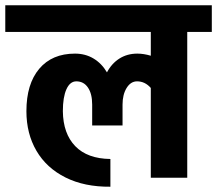

<svg xmlns="http://www.w3.org/2000/svg" viewBox="-55 -673 822 727"><path d="M747 -552H654V0H516V-340Q494 -365 464 -365Q440 -365 424.5 -340Q409 -315 409 -277V-198H294V-277Q294 -318 278 -341.5Q262 -365 234 -365Q210 -365 196.5 -335Q183 -305 183 -252Q184 -167 230 -119.5Q276 -72 363 -71V34Q265 35 193 -1Q121 -37 83 -102Q45 -167 45 -252Q45 -355 93.5 -412.5Q142 -470 229 -470Q268 -470 299 -451.5Q330 -433 350 -399Q368 -433 397.5 -451.5Q427 -470 465 -470Q489 -470 516 -462V-552H-35V-653H747Z"/></svg>

Font: Akshar SemiBold
Style: Regular
Weight: 600
Designer: Tall Chai
Foundry: Tall Chai
Version: Version 1.000